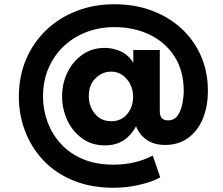

<svg xmlns="http://www.w3.org/2000/svg" viewBox="-20 -674 1054 906"><path d="M516 212Q410 212 326.5 178Q243 144 186 84Q129 24 99 -53.5Q69 -131 69 -218Q69 -313 102.5 -392.5Q136 -472 196.5 -530.5Q257 -589 339.5 -621.5Q422 -654 520 -654Q616 -654 696.5 -624Q777 -594 836.5 -539Q896 -484 928.5 -409.5Q961 -335 961 -246Q961 -170 936.5 -112.5Q912 -55 867 -22.5Q822 10 759 10Q709 10 674 -13Q639 -36 622 -78Q600 -36 563.5 -12Q527 12 475 12Q413 12 367.5 -21Q322 -54 297.5 -107Q273 -160 273 -219Q273 -281 298.5 -333Q324 -385 369.5 -416.5Q415 -448 474 -448Q513 -448 550 -431.5Q587 -415 609 -377V-438H734V-152Q734 -126 744 -116Q754 -106 773 -106Q803 -106 819 -130Q835 -154 841 -186.5Q847 -219 847 -244Q847 -340 803.5 -407.5Q760 -475 686 -510.5Q612 -546 520 -546Q450 -546 389 -523Q328 -500 281.5 -456.5Q235 -413 209 -352.5Q183 -292 183 -218Q183 -157 204 -99.5Q225 -42 266.5 4Q308 50 370.5 76.5Q433 103 516 103Q566 103 612.5 92.5Q659 82 701 60L736 163Q715 175 688 184Q661 193 629 200Q572 212 516 212ZM505 -102Q552 -102 580 -135.5Q608 -169 608 -218Q608 -250 594.5 -276.5Q581 -303 558 -319.5Q535 -336 505 -336Q463 -336 431 -305Q399 -274 399 -220Q399 -173 427.5 -137.5Q456 -102 505 -102Z"/></svg>

Font: Rethink Sans ExtraBold
Style: Regular
Weight: 800
Designer: The Rethink Sans project authors (Hans Thiessen). DM Sans designed by Colophon Foundry.
Foundry: Rethink Communications LLC
Version: Version 1.001